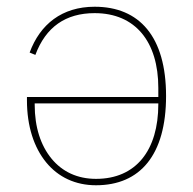

<svg xmlns="http://www.w3.org/2000/svg" viewBox="-20 -538 573 570"><path d="M450 -250V-277C450 -414 382 -499 261 -499C175 -499 116 -458 85 -375L68 -382C99 -466 164 -518 261 -518C394 -518 473 -429 473 -253C473 -78 396 12 265 12C204 12 153 -12 117 -56C81 -100 60 -163 60 -240V-250ZM83 -227C83 -160 101 -106 133 -67C165 -28 210 -7 265 -7C384 -7 450 -92 450 -229V-231H83Z"/></svg>

Font: Plexus Sans Thin
Style: Regular
Weight: 250
Version: Version 2.001;PS 002.001;hotconv 1.0.70;makeotf.lib2.5.58329